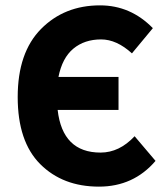

<svg xmlns="http://www.w3.org/2000/svg" viewBox="-20 -684 622 716"><path d="M349 12Q214 12 130 -72Q46 -156 46 -322Q46 -488 133 -576Q220 -664 353 -664Q467 -664 550 -579L472 -485Q415 -537 357 -537Q295 -537 253.5 -502.5Q212 -468 198 -397H422V-274H195Q213 -115 355 -115Q425 -115 482 -176L560 -84Q478 12 349 12Z"/></svg>

Font: Toshiba Sans
Style: Bold
Weight: 700
Designer: Paul D. Hunt
Foundry: Toshiba Corporation
Version: Version 2.020;PS 2.0;hotconv 1.0.86;makeotf.lib2.5.63406